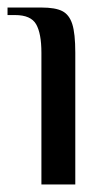

<svg xmlns="http://www.w3.org/2000/svg" viewBox="-23 -490 289 510"><path d="M87 -350Q87 -401 73 -425.5Q59 -450 17 -450H-3V-470H87Q124 -470 142.5 -460.5Q161 -451 169 -426Q177 -401 177 -350V0H87Z"/></svg>

Font: Philosopher
Style: Regular
Weight: 400
Designer: Jovanny Lemonad
Foundry: Jovanny Lemonad
Version: Version 2.000